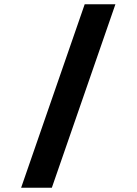

<svg xmlns="http://www.w3.org/2000/svg" viewBox="-20 -770 640 900"><path d="M79 110 377 -750H521L223 110Z"/></svg>

Font: Geist Mono ExtraBold
Style: Regular
Weight: 800
Monospace: yes
Designer: Basement.studio, Andrés Briganti, Mateo Zaragoza
Foundry: Basement.studio, Vercel, Andrés Briganti, Guido Ferreyra, Mateo Zaragoza
Version: Version 1.500; ttfautohint (v1.8.4.7-5d5b)